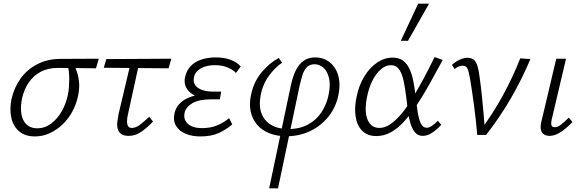

<svg xmlns="http://www.w3.org/2000/svg" viewBox="-20 -731 3171 1040"><path d="M169 8Q117 8 85 -18.5Q53 -45 42 -90.5Q31 -136 42 -193Q56 -256 91 -305Q126 -354 180.5 -382.5Q235 -411 303 -412L515 -413L500 -361Q439 -362 385 -362.5Q331 -363 291 -363Q240 -363 201 -342.5Q162 -322 136 -284.5Q110 -247 99 -196Q85 -123 107 -79.5Q129 -36 183 -36Q223 -36 256.5 -61Q290 -86 314 -127.5Q338 -169 348 -219Q352 -237 353.5 -260Q355 -283 355 -305Q355 -327 352.5 -346.5Q350 -366 346 -378L381 -387Q389 -365 397.5 -339Q406 -313 408.5 -281Q411 -249 402 -208Q393 -166 372 -127Q351 -88 320 -58Q289 -28 250.5 -10Q212 8 169 8Z M677 5Q650 5 636 -5.5Q622 -16 617.5 -33.5Q613 -51 615.5 -71.5Q618 -92 622 -112L692 -408H738L674 -116Q668 -92 668 -74.5Q668 -57 674 -47.5Q680 -38 694 -38Q716 -38 738.5 -55.5Q761 -73 788 -98L809 -73Q776 -38 744.5 -16.5Q713 5 677 5ZM542 -364 556 -411 908 -413 893 -361Z M1065 8Q1019 8 984 -7Q949 -22 932.5 -51Q916 -80 926 -121Q939 -171 991 -197Q1043 -223 1125 -223L1122 -196Q1075 -196 1040.5 -211Q1006 -226 990 -254Q974 -282 984 -320Q992 -351 1013.5 -373.5Q1035 -396 1069.5 -408Q1104 -420 1149 -420Q1194 -420 1228 -407.5Q1262 -395 1284 -371L1258 -336Q1241 -354 1212 -366Q1183 -378 1143 -378Q1098 -378 1067.5 -360.5Q1037 -343 1031 -313Q1025 -288 1037 -270.5Q1049 -253 1074 -244Q1099 -235 1132 -235H1178L1171 -193H1125Q1059 -193 1023 -172.5Q987 -152 980 -120Q972 -84 997.5 -60.5Q1023 -37 1074 -37Q1122 -37 1158 -52.5Q1194 -68 1221 -91L1238 -57Q1205 -29 1165 -10.5Q1125 8 1065 8Z M1438 289 1556 -271Q1562 -299 1572 -326Q1582 -353 1597 -374Q1612 -395 1634 -407.5Q1656 -420 1687 -420Q1722 -420 1749 -405Q1776 -390 1794 -362.5Q1812 -335 1817 -298Q1822 -261 1813 -216Q1800 -151 1760 -100.5Q1720 -50 1661 -21.5Q1602 7 1532 7Q1480 7 1439.5 -9Q1399 -25 1373 -55Q1347 -85 1338 -126.5Q1329 -168 1340 -218Q1354 -287 1396.5 -338.5Q1439 -390 1490 -417L1508 -391Q1473 -369 1438.5 -323Q1404 -277 1392 -215Q1381 -157 1396.5 -116.5Q1412 -76 1449.5 -54Q1487 -32 1542 -32Q1604 -32 1649.5 -57Q1695 -82 1723 -125.5Q1751 -169 1761 -223Q1771 -275 1761.5 -311Q1752 -347 1731 -365Q1710 -383 1684 -383Q1656 -383 1640.5 -365.5Q1625 -348 1617.5 -322.5Q1610 -297 1604 -272L1486 289Z M2019 6Q1970 6 1941.5 -23Q1913 -52 1906 -101.5Q1899 -151 1912 -209Q1925 -272 1954.5 -319Q1984 -366 2023.5 -392.5Q2063 -419 2107 -419Q2141 -419 2163 -402.5Q2185 -386 2198 -358Q2211 -330 2218.5 -293.5Q2226 -257 2230 -217Q2236 -172 2241.5 -131Q2247 -90 2258.5 -64.5Q2270 -39 2291 -39Q2306 -39 2321.5 -50.5Q2337 -62 2352 -77L2370 -55Q2351 -33 2324 -14Q2297 5 2270 5Q2244 5 2228.5 -13.5Q2213 -32 2203.5 -62Q2194 -92 2189.5 -128.5Q2185 -165 2181 -200Q2175 -252 2166.5 -292Q2158 -332 2142 -355Q2126 -378 2097 -378Q2069 -378 2043 -355.5Q2017 -333 1997.5 -294.5Q1978 -256 1968 -206Q1958 -157 1962 -119.5Q1966 -82 1984.5 -60Q2003 -38 2035 -38Q2064 -38 2092.5 -57Q2121 -76 2150.5 -110Q2180 -144 2209.5 -192Q2239 -240 2270.5 -298Q2302 -356 2334 -422L2378 -406Q2340 -336 2305.5 -274Q2271 -212 2236.5 -160.5Q2202 -109 2168 -72Q2134 -35 2097 -14.5Q2060 6 2019 6ZM2151 -510 2245 -711H2304L2190 -510Z M2565 0Q2562 -38 2557.5 -79Q2553 -120 2547.5 -161Q2542 -202 2536.5 -238.5Q2531 -275 2526 -305Q2519 -345 2512 -360Q2505 -375 2485 -375Q2475 -375 2464 -370.5Q2453 -366 2443 -357L2428 -379Q2447 -397 2469.5 -407.5Q2492 -418 2512 -418Q2536 -418 2548.5 -405.5Q2561 -393 2567.5 -369.5Q2574 -346 2578 -312Q2585 -263 2590 -213.5Q2595 -164 2599.5 -114.5Q2604 -65 2606 -16L2579 -20Q2650 -115 2704 -214Q2758 -313 2798 -415L2853 -411Q2808 -304 2749 -201.5Q2690 -99 2613 0Z M2957 5Q2939 5 2926.5 -3Q2914 -11 2910 -27.5Q2906 -44 2912 -70L2993 -413H3046L2968 -82Q2964 -64 2967 -53Q2970 -42 2985 -42Q3001 -42 3019 -56Q3037 -70 3061 -94L3081 -70Q3047 -35 3016 -15Q2985 5 2957 5Z"/></svg>

Font: Ysabeau Infant Light
Style: Italic
Weight: 300
Italic angle: -12°
Designer: Christian Thalmann (Catharsis Fonts)
Version: Version 2.001;gftools[0.9.30]; featfreeze: ss01,ss02,lnum